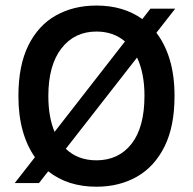

<svg xmlns="http://www.w3.org/2000/svg" viewBox="-20 -676 712 709"><path d="M34.5 0 109 -95.5Q79.5 -137 63.8 -193.5Q48 -250 48 -321.5Q48 -434.5 84.8 -508.5Q121.5 -582.5 186.5 -619Q251.5 -655.5 336 -655.5Q436 -655.5 505.5 -605.5L535.5 -644H627L557.5 -555Q589.5 -513.5 607 -455.2Q624.5 -397 624.5 -321.5Q624.5 -209 587.5 -134.8Q550.5 -60.5 485.5 -23.5Q420.5 13.5 336 13.5Q230 13.5 158 -43.5L124 0ZM158.5 -321.5Q158.5 -244 181.5 -189L441.5 -523Q398.5 -559.5 336 -559.5Q255 -559.5 206.8 -497.2Q158.5 -435 158.5 -321.5ZM336 -84Q418 -84 465.8 -145Q513.5 -206 513.5 -322.5Q513.5 -406 486 -463.5L223 -126.5Q267.5 -84 336 -84Z"/></svg>

Font: Karla SemiBold
Style: Regular
Weight: 600
Designer: Jonathan Pinhorn
Version: Version 2.004; ttfautohint (v1.8.4.7-5d5b);gftools[0.9.33]